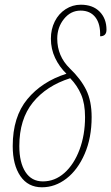

<svg xmlns="http://www.w3.org/2000/svg" viewBox="-20 -785 472 815"><path d="M34 -165Q34 -289 96 -364Q158 -439 262 -472Q232 -501 214 -539Q196 -577 196 -621Q196 -661 212.5 -694Q229 -727 258.5 -746Q288 -765 323 -765Q374 -765 403 -735.5Q432 -706 432 -659Q432 -631 405 -631Q407 -683 385 -711.5Q363 -740 322 -740Q280 -740 251.5 -704.5Q223 -669 223 -621Q223 -547 276 -495Q323 -450 346 -403Q369 -356 369 -288Q369 -200 339.5 -132Q310 -64 262 -27Q214 10 158 10Q99 10 66.5 -37.5Q34 -85 34 -165ZM341 -288Q341 -345 324.5 -383.5Q308 -422 278 -453Q177 -421 119.5 -350Q62 -279 62 -165Q62 -95 88 -55Q114 -15 162 -15Q213 -15 253.5 -51Q294 -87 317.5 -149.5Q341 -212 341 -288Z"/></svg>

Font: Noto Serif CondThin
Style: Italic
Weight: 250
Width: 3
Italic angle: -12°
Designer: Monotype Design Team
Foundry: Monotype Imaging Inc.
Version: Version 1.001